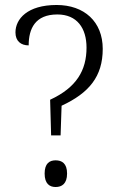

<svg xmlns="http://www.w3.org/2000/svg" viewBox="-20 -744 486 770"><path d="M185 -201H223L227 -320C337 -371 392 -437 392 -548C392 -657 318 -724 207 -724C90 -724 42 -668 42 -614C42 -579 64 -562 95 -562C95 -629 121 -686 210 -686C289 -686 327 -631 327 -553C327 -462 287 -393 181 -344ZM203 6C228 6 249 -7 249 -48C249 -89 228 -101 203 -101C179 -101 159 -89 159 -48C159 -7 179 6 203 6Z"/></svg>

Font: Noto Serif Khmer SemiCondensed Light
Style: Regular
Weight: 300
Width: 4
Designer: Danh Hong and the Monotype Design Team
Foundry: Monotype Imaging Inc.
Version: Version 2.004